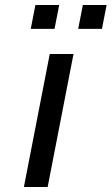

<svg xmlns="http://www.w3.org/2000/svg" viewBox="-20 -745 445 765"><path d="M386.2 -629.9H291.5L310.1 -725.1H404.8ZM197.3 -629.9H102.5L121.1 -725.1H215.8ZM169.9 0H75.2L178.2 -529.8H272.9Z"/></svg>

Font: Aurulent Sans
Style: Italic
Weight: 400
Italic angle: -11°
Version: Version 2007.05.04